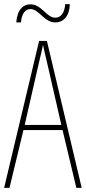

<svg xmlns="http://www.w3.org/2000/svg" viewBox="-20 -913 417 933"><path d="M59 -804H82C85 -849 105 -869 128 -869C170 -869 194 -804 249 -804C286 -804 318 -832 319 -893H297C294 -851 276 -827 249 -827C205 -827 183 -892 128 -892C93 -892 64 -867 59 -804ZM351 0H377L208 -714H170L0 0H26L94 -281H284ZM208 -612 278 -306H100L170 -612C178 -646 183 -666 189 -695C195 -666 200 -645 208 -612Z"/></svg>

Font: Noto Sans Malayalam ExtraCondensed Thin
Style: Regular
Weight: 100
Width: 2
Designer: Jelle Bosma - Monotype Design Team
Foundry: Monotype Imaging Inc.
Version: Version 2.104